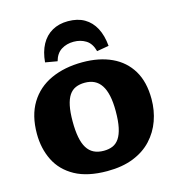

<svg xmlns="http://www.w3.org/2000/svg" viewBox="-140 -1117 1155 1252"><g transform="rotate(-15 437.0 -491.5)"><path d="M430 14Q297 14 212.5 -32.5Q128 -79 88 -159.5Q48 -240 48 -340Q48 -463 99 -546.5Q150 -630 242 -672Q334 -714 455 -714Q568 -714 652 -675Q736 -636 782.5 -559Q829 -482 829 -366Q829 -289 804.5 -220.5Q780 -152 731 -99Q682 -46 607 -16Q532 14 430 14ZM442 -120Q476 -120 502 -131Q528 -142 546 -168.5Q564 -195 573.5 -239.5Q583 -284 583 -350Q583 -411 573.5 -454.5Q564 -498 545.5 -526Q527 -554 499.5 -567.5Q472 -581 435 -581Q400 -581 373.5 -569.5Q347 -558 329.5 -532Q312 -506 303 -463Q294 -420 294 -357Q294 -296 302.5 -251Q311 -206 329 -177Q347 -148 375 -134Q403 -120 442 -120ZM433 -997Q498 -997 543.5 -970.5Q589 -944 615.5 -894Q642 -844 648 -773L567 -759Q553 -813 517 -835.5Q481 -858 434 -858Q387 -858 351 -835.5Q315 -813 301 -762L220 -776Q226 -846 253 -895.5Q280 -945 326 -971Q372 -997 433 -997Z"/></g></svg>

Font: Literata Variable Black
Style: Regular
Weight: 900
Designer: Latin by Veronika Burian and Jose Scaglione. Greek by Irene Vlachou. Cyrillic by Vera Evstafieva.
Foundry: TypeTogether
Version: Version 3.021